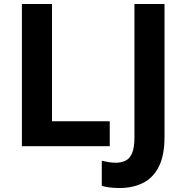

<svg xmlns="http://www.w3.org/2000/svg" viewBox="-20 -734 936 964"><path d="M90 0V-714H241V-125H531V0ZM580 210Q551 210 529 207Q507 204 491 199V73Q507 77 524.5 80Q542 83 562 83Q588 83 609.5 73Q631 63 643 35.5Q655 8 655 -45V-714H806V-46Q806 46 777.5 102.5Q749 159 698 184.5Q647 210 580 210Z"/></svg>

Font: Noto Sans
Style: Bold
Weight: 700
Designer: Monotype Design Team
Foundry: Monotype Imaging Inc.
Version: Version 2.000;GOOG;noto-source:20170915:90ef993387c0; ttfaut